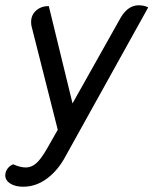

<svg xmlns="http://www.w3.org/2000/svg" viewBox="-70 -538 582 728"><path d="M-50 127Q-50 113 -41.5 101.5Q-33 90 -20 85Q7 97 28 97Q49 97 67 81.5Q85 66 108 26L149 -46L50 -437Q48 -443 48 -455Q48 -481 67 -498Q86 -515 115 -515L205 -146L387 -470Q415 -518 456 -518Q476 -518 492 -510L181 50Q152 106 109.5 138Q67 170 18 170Q-12 170 -31 158Q-50 146 -50 127Z"/></svg>

Font: Thasadith
Style: Bold Italic
Weight: 700
Italic angle: -9°
Designer: Cadson Demak Co.,Ltd.
Foundry: Cadson Demak Co.,Ltd.
Version: Version 1.000; ttfautohint (v1.6)